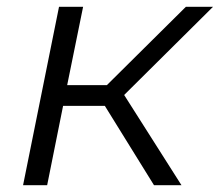

<svg xmlns="http://www.w3.org/2000/svg" viewBox="-20 -546 648 566"><path d="M434 0 289 -234H166L119 0H48L154 -526H225L178 -295H295L528 -526H608L346 -266L515 0Z"/></svg>

Font: Montserrat
Style: Italic
Weight: 400
Italic angle: -11.3°
Designer: Julieta Ulanovsky
Foundry: Julieta Ulanovsky
Version: Version 9.000; ttfautohint (v1.8.4.7-5d5b)